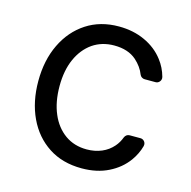

<svg xmlns="http://www.w3.org/2000/svg" viewBox="-88 -640 734 738"><g transform="rotate(15 279.0 -271.0)"><path d="M166.9 -24.9Q111.5 -61.1 81.7 -124.6Q51.8 -188.2 51.8 -269.9Q51.8 -353 82.7 -416.9Q113.3 -480.5 168.7 -516.7Q223.7 -552.6 297.6 -552.6Q355.1 -552.6 401.3 -531.2Q447.8 -509.9 476.9 -471.6Q498.6 -443.5 508.2 -408.4Q508.9 -404.8 508.9 -403.1Q508.9 -394.5 502.8 -388.3Q496.8 -382.1 488.3 -382.1H445Q438.6 -382.1 433.2 -385.7Q427.9 -389.2 425.4 -395.2Q414.4 -424.4 387.4 -448.5Q354.4 -477.3 299 -477.3Q250.4 -477.3 213.4 -452.1Q176.5 -426.1 156.2 -380.7Q135.7 -334.9 135.7 -272.7Q135.7 -209.5 155.9 -162.6Q175.4 -116.5 212.7 -89.8Q249.3 -63.9 299 -63.9Q331.3 -63.9 358.3 -75.3Q384.6 -86.3 403.4 -108Q417.3 -123.9 425.4 -145.6Q427.9 -151.6 433.1 -155.4Q438.2 -159.1 445 -159.1H487.9Q496.4 -159.1 502.5 -153.1Q508.5 -147 508.5 -138.5Q508.5 -134.9 507.8 -132.8Q499.3 -101.2 478.7 -72.4Q450.6 -33.7 405.2 -11.4Q359.7 11.4 299 11.4Q222.3 11.4 166.9 -24.9Z"/></g></svg>

Font: DeltaSans
Style: Regular
Weight: 400
Designer: Rasmus Andersson
Foundry: rsms
Version: Version 3.012